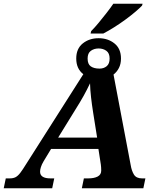

<svg xmlns="http://www.w3.org/2000/svg" viewBox="-69 -1010 842 1030"><path d="M420 -843Q439 -862 460.5 -888Q482 -914 503 -941Q524 -968 539 -990H696L693 -980Q681 -967 657.5 -947Q634 -927 604 -905Q574 -883 543 -863.5Q512 -844 485 -830H417ZM-49 0 -38 -53H-17Q2 -53 14.5 -59.5Q27 -66 40 -83Q53 -100 72 -131L378 -612Q340 -641 340 -696Q340 -749 375 -777Q410 -805 460 -805Q510 -805 545 -777Q580 -749 580 -696Q580 -667 569 -645.5Q558 -624 540 -610L632 -125Q637 -94 649.5 -73.5Q662 -53 693 -53H711L700 0H370L381 -53H404Q436 -53 455 -63Q474 -73 474 -95Q474 -103 473.5 -111.5Q473 -120 472 -127L459 -211H205L165 -145Q155 -128 150.5 -114Q146 -100 146 -89Q146 -53 202 -53H222L211 0ZM465 -642Q488 -642 503.5 -655Q519 -668 519 -696Q519 -725 501.5 -737.5Q484 -750 460 -750Q436 -750 418.5 -737.5Q401 -725 401 -696Q401 -666 418 -654Q435 -642 465 -642ZM243 -272H452L431 -404Q424 -448 419.5 -487.5Q415 -527 414 -563Q398 -529 380 -496.5Q362 -464 333 -418Z"/></svg>

Font: Noto Serif
Style: Bold Italic
Weight: 700
Italic angle: -12°
Designer: Monotype Design Team
Foundry: Monotype Imaging Inc.
Version: Version 2.013